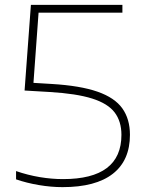

<svg xmlns="http://www.w3.org/2000/svg" viewBox="-20 -760 589 789"><path d="M237 9Q190 9 139.8 0.5Q89.5 -8 46 -23V-57Q94 -40.5 143.2 -32.2Q192.5 -24 239 -24Q479 -24 479 -206Q479 -261 451.2 -297.8Q423.5 -334.5 358.8 -355Q294 -375.5 183 -382L81 -388L107 -740H483V-708H138.5L117.5 -419.5L192 -415Q310 -408 380.8 -383.2Q451.5 -358.5 482.8 -314.5Q514 -270.5 514 -206Q514 -101 443.8 -46Q373.5 9 237 9Z"/></svg>

Font: Encode Sans Expanded Expanded Thin
Style: Regular
Weight: 100
Width: 7
Designer: Multiple Designers
Foundry: Impallari Type
Version: Version 3.000; ttfautohint (v1.8.3) -l 8 -r 50 -G 200 -x 14 